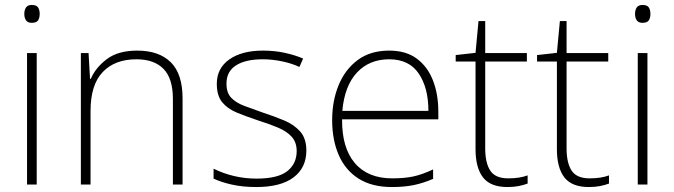

<svg xmlns="http://www.w3.org/2000/svg" viewBox="-20 -744 2719 774"><path d="M108 -724Q127 -724 133.5 -714Q140 -704 140 -688Q140 -672 133.5 -662Q127 -652 108 -652Q92 -652 85 -662Q78 -672 78 -688Q78 -704 85 -714Q92 -724 108 -724ZM128 -530V0H89V-530Z M533 -540Q621 -540 668.5 -493Q716 -446 716 -347V0H677V-345Q677 -428 639 -466.5Q601 -505 530 -505Q443 -505 394 -453.5Q345 -402 345 -297V0H306V-530H337L343 -426H346Q365 -471 410.5 -505.5Q456 -540 533 -540Z M1215 -137Q1215 -68 1163.5 -29Q1112 10 1013 10Q958 10 914 0Q870 -10 841 -24V-64Q879 -45 923 -34.5Q967 -24 1014 -24Q1100 -24 1138 -54Q1176 -84 1176 -135Q1176 -170 1156.5 -192Q1137 -214 1102 -229Q1067 -244 1022 -258Q974 -274 936 -289.5Q898 -305 876 -331.5Q854 -358 854 -406Q854 -469 904.5 -504.5Q955 -540 1040 -540Q1087 -540 1128 -531Q1169 -522 1202 -508L1187 -474Q1158 -488 1118 -496.5Q1078 -505 1039 -505Q970 -505 931.5 -480.5Q893 -456 893 -407Q893 -370 912 -350Q931 -330 964 -317.5Q997 -305 1040 -290Q1086 -275 1125.5 -258.5Q1165 -242 1190 -214Q1215 -186 1215 -137Z M1549 -540Q1617 -540 1660.5 -507.5Q1704 -475 1725.5 -419.5Q1747 -364 1747 -294V-263H1359Q1358 -148 1410.5 -86.5Q1463 -25 1561 -25Q1610 -25 1645.5 -32.5Q1681 -40 1726 -61V-23Q1687 -6 1648.5 2Q1610 10 1560 10Q1479 10 1425.5 -24Q1372 -58 1345.5 -119Q1319 -180 1319 -260Q1319 -337 1345 -400.5Q1371 -464 1422 -502Q1473 -540 1549 -540ZM1549 -505Q1469 -505 1419 -451.5Q1369 -398 1360 -297H1707Q1707 -390 1668 -447.5Q1629 -505 1549 -505Z M2029 -25Q2052 -25 2071.5 -28Q2091 -31 2107 -37V-4Q2091 2 2071 6Q2051 10 2026 10Q1957 10 1927 -29Q1897 -68 1897 -143V-496H1817V-522L1897 -531L1909 -659H1936V-530H2104V-496H1936V-146Q1936 -87 1956.5 -56Q1977 -25 2029 -25Z M2357 -25Q2380 -25 2399.5 -28Q2419 -31 2435 -37V-4Q2419 2 2399 6Q2379 10 2354 10Q2285 10 2255 -29Q2225 -68 2225 -143V-496H2145V-522L2225 -531L2237 -659H2264V-530H2432V-496H2264V-146Q2264 -87 2284.5 -56Q2305 -25 2357 -25Z M2570 -724Q2589 -724 2595.5 -714Q2602 -704 2602 -688Q2602 -672 2595.5 -662Q2589 -652 2570 -652Q2554 -652 2547 -662Q2540 -672 2540 -688Q2540 -704 2547 -714Q2554 -724 2570 -724ZM2590 -530V0H2551V-530Z"/></svg>

Font: Noto Sans Khmer UI ExtraLight
Style: Regular
Weight: 200
Designer: Danh Hong and the Monotype Design Team
Foundry: Monotype Imaging Inc.
Version: Version 2.002; ttfautohint (v1.8.4.7-5d5b)